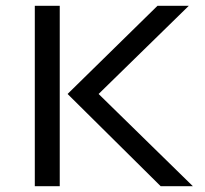

<svg xmlns="http://www.w3.org/2000/svg" viewBox="-20 -642 707 662"><path d="M523 -622H631L320 -318L645 0H534L213 -318ZM100 -622H186V0H100Z"/></svg>

Font: Sarpanch
Style: Regular
Weight: 400
Designer: Manushi Parikh (Devanagari and Latin), Jyotish Sonowal (Devanagari)
Foundry: Indian Type Foundry
Version: Version 2.004;PS 1.0;hotconv 1.0.78;makeotf.lib2.5.61930; tt